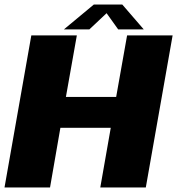

<svg xmlns="http://www.w3.org/2000/svg" viewBox="-31 -832 786 852"><path d="M-11 0H191L237 -265H460.5L414 0H616L735 -675H533L484.5 -402H261.5L310 -675H108ZM252.5 -701.5H365.5L442 -773.5L493.5 -701.5H607L511.5 -812H385.5Z"/></svg>

Font: Anybody Thin ExtraBold
Style: Italic
Weight: 800
Italic angle: -10°
Version: Version 1.113;gftools[0.9.25]